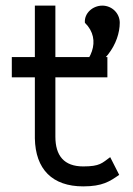

<svg xmlns="http://www.w3.org/2000/svg" viewBox="-20 -652 473 683"><path d="M406 -571C406 -605 378 -632 344 -632C310 -632 279 -605 282 -571C344 -510 304 -426 230 -380C353 -403 406 -501 406 -571ZM404 -30 372 -93C343 -72 336 -60 276 -60C208 -60 177 -98 177 -166V-377H362V-449H177V-632H104V-449H22V-377H104V-160C106 -50 166 11 276 11C345 11 371 -7 404 -30Z"/></svg>

Font: Charger
Style: Regular
Weight: 400
Designer: Jasper
Foundry: Cannot Into Space Fonts
Version: Version 0.98